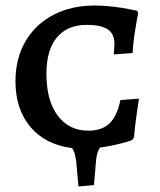

<svg xmlns="http://www.w3.org/2000/svg" viewBox="-20 -529 580 695"><path d="M483 -172Q481 -159 474.5 -114.5Q468 -70 465 -31L458 -22Q454 -20 439 -15.5Q424 -11 398.5 -5Q373 1 342 5Q331 20 328 49L320 141L264 146L256 56Q253 37 250 26Q247 15 241 7Q145 -5 90.5 -69Q36 -133 36 -235Q36 -317 72 -379Q108 -441 173 -475Q238 -509 323 -509Q354 -509 388.5 -505Q423 -501 446.5 -496Q470 -491 477 -490L480 -480Q479 -475 475.5 -457Q472 -439 467 -406Q462 -373 460 -337L392 -332Q392 -336 393 -347Q394 -358 394 -372Q394 -407 369.5 -423Q345 -439 294 -439Q224 -439 186 -393.5Q148 -348 148 -262Q148 -166 188.5 -111Q229 -56 300 -56Q349 -56 376.5 -82.5Q404 -109 416 -167Z"/></svg>

Font: Alegreya SC Medium
Style: Regular
Weight: 500
Designer: Juan Pablo del Peral
Foundry: Huerta Tipografica
Version: Version 2.007; ttfautohint (v1.6)